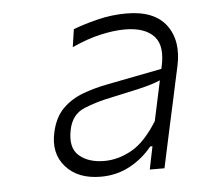

<svg xmlns="http://www.w3.org/2000/svg" viewBox="-38 -765 480 468"><g transform="rotate(-5 202.0 -530.5)"><path d="M191 -334.5Q135 -334.5 105.2 -368.2Q75.5 -402 87.5 -453.5Q95.5 -489 116.2 -509.5Q137 -530 166 -540.8Q195 -551.5 227 -557.5L360.5 -583.5Q374 -638 351.5 -662.5Q329 -687 280 -687Q253 -687 220 -679.5Q187 -672 150 -655L156.5 -698.5Q181 -708 216 -716.8Q251 -725.5 287 -725.5Q355.5 -725.5 384.5 -686.5Q413.5 -647.5 400 -586Q396 -568 391.2 -545.8Q386.5 -523.5 382 -503L370.5 -450.5Q365 -425.5 359.8 -401Q354.5 -376.5 347 -341.5H311L322.5 -397.5H317Q293.5 -368.5 261.5 -351.5Q229.5 -334.5 191 -334.5ZM203 -372Q237 -372 270 -390.5Q303 -409 333.5 -458L354.5 -556Q345 -552 333.2 -548.2Q321.5 -544.5 299.2 -539.2Q277 -534 234.5 -525Q196.5 -517.5 165.8 -504.8Q135 -492 127.5 -455Q118.5 -411.5 141.2 -391.8Q164 -372 203 -372Z"/></g></svg>

Font: Commissioner ExtraLight
Style: Italic
Weight: 200
Italic angle: -12°
Designer: Kostas Bartsokas
Foundry: Kostas Bartsokas
Version: Version 1.000; ttfautohint (v1.8.3)